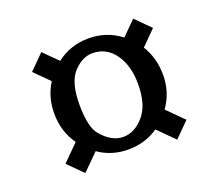

<svg xmlns="http://www.w3.org/2000/svg" viewBox="-99 -780 957 841"><g transform="rotate(-20 379.5 -360.0)"><path d="M243.7 -369.1Q243.7 -260.3 277.3 -224.1Q323.2 -169.9 377 -169.9Q432.6 -169.9 476.6 -224.1Q516.1 -272.9 516.1 -367.2V-368.7Q515.6 -451.7 478 -505.4Q439 -561 373 -561Q326.7 -561 285.6 -517.6Q243.7 -473.1 243.7 -369.1ZM661.6 -146 593.8 -78.1 519 -152.8Q457.5 -110.4 378.9 -110.4Q301.3 -110.4 240.7 -152.8L165.5 -78.1L97.7 -146L172.4 -220.7Q126.5 -285.6 126.5 -369.1Q126.5 -445.8 165 -506.8L97.7 -574.2L165.5 -642.1L230 -577.6Q294.9 -627.9 379.9 -627.9Q463.9 -627.9 529.3 -577.6L593.8 -642.1L661.6 -574.2L594.2 -506.8Q632.3 -446.3 632.8 -368.2V-365.7Q632.8 -285.2 586.9 -220.7Z"/></g></svg>

Font: Modern Antiqua
Style: Regular
Weight: 500
Version: Version 1.0